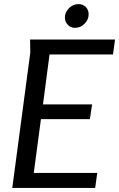

<svg xmlns="http://www.w3.org/2000/svg" viewBox="-20 -918 582 938"><path d="M127 -725H542L532 -652H222L190 -408H430L419 -336H180L145 -73H455L445 0H40L128 -661ZM413 -848Q413 -822 393 -802Q373 -782 346 -782Q325 -782 311 -797Q297 -812 297 -832Q297 -858 317 -878Q337 -898 363 -898Q385 -898 399 -884Q413 -870 413 -848Z"/></svg>

Font: Rosario Medium
Style: Italic
Weight: 500
Italic angle: -8.05°
Version: Version 1.201